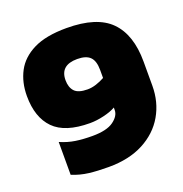

<svg xmlns="http://www.w3.org/2000/svg" viewBox="-121 -762 838 879"><g transform="rotate(-20 298.0 -322.0)"><path d="M262 10Q207 10 166 5Q125 0 85 -16V-176Q122 -160 158.5 -154.5Q195 -149 240 -149Q310 -149 343 -173Q376 -197 376 -226V-238Q354 -225 318 -216.5Q282 -208 250 -208Q129 -208 74.5 -263.5Q20 -319 20 -423Q20 -490 47.5 -542Q75 -594 135.5 -624Q196 -654 296 -654Q444 -654 510 -587Q576 -520 576 -389V-272Q576 -192 539 -128Q502 -64 431.5 -27Q361 10 262 10ZM292 -357Q313 -357 334.5 -364Q356 -371 376 -382V-421Q376 -465 356.5 -484.5Q337 -504 294 -504Q211 -504 211 -431Q211 -396 229 -376.5Q247 -357 292 -357Z"/></g></svg>

Font: Kanit ExtraBold
Style: Regular
Weight: 800
Designer: Katatrad Team
Foundry: CadsonDemak
Version: Version 2.000; ttfautohint (v1.8.3)